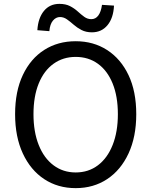

<svg xmlns="http://www.w3.org/2000/svg" viewBox="-20 -959 782 992"><path d="M371 13Q279 13 208.5 -33.5Q138 -80 98 -166Q58 -252 58 -369Q58 -487 98 -571.5Q138 -656 208.5 -701Q279 -746 371 -746Q463 -746 533.5 -700.5Q604 -655 644 -571Q684 -487 684 -369Q684 -252 644 -166Q604 -80 533.5 -33.5Q463 13 371 13ZM371 -68Q437 -68 486 -105Q535 -142 562 -210Q589 -278 589 -369Q589 -461 562 -527.5Q535 -594 486 -629.5Q437 -665 371 -665Q306 -665 256.5 -629.5Q207 -594 180 -527.5Q153 -461 153 -369Q153 -278 180 -210Q207 -142 256.5 -105Q306 -68 371 -68ZM455 -792Q424 -792 401 -804Q378 -816 360.5 -831.5Q343 -847 326 -859Q309 -871 290 -871Q269 -871 253.5 -852.5Q238 -834 235 -798L173 -803Q177 -866 207 -902.5Q237 -939 287 -939Q319 -939 341.5 -927.5Q364 -916 381.5 -900Q399 -884 415.5 -872Q432 -860 452 -860Q474 -860 488 -879Q502 -898 507 -934L569 -930Q566 -866 535.5 -829Q505 -792 455 -792Z"/></svg>

Font: Noto Sans HK
Style: Regular
Weight: 400
Designer: Ryoko NISHIZUKA 西塚涼子 (kana, bopomofo & ideographs); Paul D. Hunt (Latin, Greek & Cyrillic); Sandoll Communications 산돌커뮤니
Foundry: Adobe
Version: Version 2.004-H2;hotconv 1.0.118;makeotfexe 2.5.65603